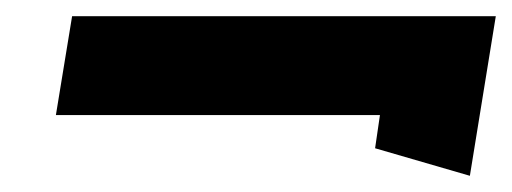

<svg xmlns="http://www.w3.org/2000/svg" viewBox="-20 -371 632 237"><path d="M49 -229H449L443 -188L560 -154L592 -351H69Z"/></svg>

Font: Charger Pro
Style: UltraExtObl
Weight: 900
Designer: Jasper
Foundry: Cannot Into Space Fonts
Version: Version 1.09